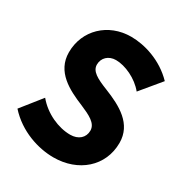

<svg xmlns="http://www.w3.org/2000/svg" viewBox="-174 -837 918 973"><g transform="rotate(30 284.5 -350.5)"><path d="M277 13C422 13 531 -81 531 -218C531 -329 436 -380 338 -419C272 -445 233 -466 233 -505C233 -544 263 -573 306 -573C360 -573 433 -540 476 -487L573 -604C496 -684 391 -714 314 -714C179 -714 79 -617 79 -488C79 -374 179 -324 269 -287C325 -263 372 -241 372 -198C372 -157 341 -129 293 -129C225 -129 143 -164 90 -228L-4 -110C75 -22 188 13 277 13Z"/></g></svg>

Font: Fixel Text 20240404
Style: Bold Italic
Weight: 700
Width: 4
Italic angle: -10°
Designer: AlfaBravo + MacPaw
Foundry: Kyrylo Tkachov, Marchela Mozhyna, Serhii Makarenko, Maria Weinstein, Zakhar Kryvoshyya
Version: Version 1.211;Glyphs 3.2 (3225)